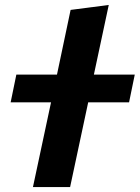

<svg xmlns="http://www.w3.org/2000/svg" viewBox="-20 -755 564 775"><path d="M113 0 186 -342H23L46 -454H210L265 -715L419 -735L359 -454H524L501 -342H336L263 0Z"/></svg>

Font: Radio Canada
Style: Italic
Weight: 400
Italic angle: -12°
Designer: Charles Daoud, Etienne Aubert Bonn, Alexandre Saumier Demers, Jacques Le Bailly
Foundry: Radio-Canada
Version: Version 2.104;gftools[0.9.28.dev5+ged2979d]